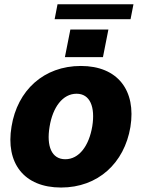

<svg xmlns="http://www.w3.org/2000/svg" viewBox="-20 -858 658 889"><path d="M598 -838.4H246.4L233 -769.2H584.5ZM305.8 -721.2 280.5 -593.4H456.7L481.9 -721.2ZM262.8 10.3C433.6 10.3 555.8 -102.6 583.8 -269.9C611.2 -438.6 525.6 -552.6 354.4 -552.6C182.5 -552.6 60.4 -439.6 33.4 -272C5 -103.7 90.2 10.3 262.8 10.3ZM282.3 -120.7C219.1 -120.7 194.6 -181.1 209.5 -271C224.1 -361.9 270.6 -424 334.5 -424C397 -424 421.5 -362.9 407.3 -273.4C392 -182.2 345.9 -120.7 282.3 -120.7Z"/></svg>

Font: TID UI Extra Bold
Style: Italic
Weight: 800
Italic angle: -9.39999°
Designer: The TID Project Authors
Foundry: Bakken & Bæck
Version: Version 1.001;hotconv 1.0.109;makeotfexe 2.5.65596